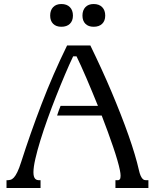

<svg xmlns="http://www.w3.org/2000/svg" viewBox="-20 -944 790 964"><path d="M316.9 -715.8H433.6Q461.9 -657.7 489 -598.6Q516.1 -539.6 540.5 -481.7Q564.9 -423.8 586.4 -368.9Q607.9 -314 625.5 -263.9Q643.1 -213.9 656.2 -169.9Q669.4 -126 677.2 -90.8Q681.2 -72.8 685.8 -62.5Q690.4 -52.2 695.1 -47.1Q699.7 -42 704.3 -40.5Q709 -39.1 713.4 -39.1H725.1V0H559.6V-39.1H572.3Q577.6 -39.1 581.5 -43.7Q585.4 -48.3 585.4 -61.5Q585.4 -72.8 582 -89.4Q577.6 -111.3 568.8 -141.4Q560.1 -171.4 547.9 -207Q535.6 -242.7 521.2 -282.7Q506.8 -322.8 490.7 -363.8H266.6Q270.5 -376.5 274.9 -388.4Q279.3 -400.4 284.2 -412.6H471.7Q457 -448.7 442.6 -483.6Q428.2 -518.6 414.3 -550.8Q400.4 -583 387.7 -611.1Q375 -639.2 364.3 -661.1H347.2Q328.1 -621.1 306.2 -569.3Q284.2 -517.6 262 -461.4Q239.7 -405.3 219.2 -348.1Q198.7 -291 182.9 -239.7Q167 -188.5 157.5 -146.5Q147.9 -104.5 147.9 -79.1Q147.9 -66.9 150.1 -59.1Q152.3 -51.3 156.2 -46.9Q160.2 -42.5 165.5 -40.8Q170.9 -39.1 177.7 -39.1H183.6V0H12.7V-39.1H15.1Q23.9 -39.1 32.5 -41.3Q41 -43.5 49.6 -52.5Q58.1 -61.5 67.1 -80.1Q76.2 -98.6 86.4 -130.9Q132.3 -274.4 189.2 -422.9Q246.1 -571.3 316.9 -715.8ZM231.9 -865.7Q231.9 -892.6 246.8 -908.2Q261.7 -923.8 288.1 -923.8Q315.4 -923.8 330.8 -908.2Q346.2 -892.6 346.2 -865.7Q346.2 -839.4 330.8 -824.5Q315.4 -809.6 288.1 -809.6Q261.7 -809.6 246.8 -824.5Q231.9 -839.4 231.9 -865.7ZM394 -865.7Q394 -892.6 408.9 -908.2Q423.8 -923.8 450.2 -923.8Q477.5 -923.8 492.9 -908.2Q508.3 -892.6 508.3 -865.7Q508.3 -839.4 492.9 -824.5Q477.5 -809.6 450.2 -809.6Q423.8 -809.6 408.9 -824.5Q394 -839.4 394 -865.7Z"/></svg>

Font: Arian Grqi
Style: Regular
Weight: 400
Designer: Ruben Hakobyan (Tarumian)
Foundry: Ruben Hakobyan (Tarumian)
Version: Version 1.003